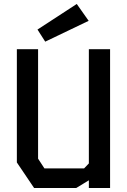

<svg xmlns="http://www.w3.org/2000/svg" viewBox="-20 -948 640 968"><path d="M428 -700V-124L404 -99H204L172 -148V-700H65V-129L152 0H364L428 -39V0H535V-700ZM208 -738 427 -843 367 -928 169 -799Z"/></svg>

Font: Kode Mono SemiBold
Style: Regular
Weight: 600
Monospace: yes
Designer: Isa Ozler
Foundry: Kadena LLC
Version: Version 1.206;gftools[0.9.28]